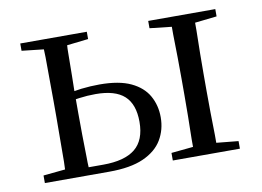

<svg xmlns="http://www.w3.org/2000/svg" viewBox="-62 -607 955 699"><g transform="rotate(-10 416.0 -258.0)"><path d="M51 -489V-516H297V-489L218 -480Q217 -467 217 -451Q216 -410 216 -366Q216 -336 215 -311Q228 -313 241 -315Q276 -319 309 -319Q381 -319 424.5 -298.5Q468 -278 488 -242.5Q508 -207 508 -163Q508 -117 486 -80Q464 -43 416 -21.5Q368 0 289 0H51V-28L132 -36Q132 -49 133 -65Q133 -106 133.5 -150Q134 -194 134 -229V-288Q134 -322 133.5 -366Q133 -410 133 -451Q132 -467 132 -480ZM524 0V-28L605 -36Q605 -49 605 -65Q606 -106 606.5 -150Q607 -194 607 -229V-288Q607 -322 606.5 -366Q606 -410 605 -451Q605 -467 605 -480L524 -489V-516H772V-489L691 -480Q691 -467 691 -451Q690 -410 689.5 -366Q689 -322 689 -288V-229Q689 -194 689.5 -150Q690 -106 691 -65Q691 -49 691 -36L772 -28V0ZM215 -281V-229Q215 -194 215.5 -150Q216 -106 217 -65Q217 -45 218 -29H272Q351 -29 390 -60.5Q429 -92 429 -160Q429 -225 395 -256Q361 -287 289 -287Q258 -287 229 -283Q222 -282 215 -281Z"/></g></svg>

Font: Early Summer Mincho
Style: Regular
Weight: 400
Designer: GuiWonder
Version: Version 1.002